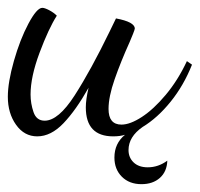

<svg xmlns="http://www.w3.org/2000/svg" viewBox="-20 -318 510 490"><path d="M357 109Q384 109 407 92Q406 120 388 136Q370 152 341 152Q310 152 291 133Q272 114 272 84Q272 48 299 26Q286 30 269 30Q199 30 199 -44Q199 -64 206 -94Q174 -37 142 -3.5Q110 30 75 30Q42 30 21 0.5Q0 -29 0 -71Q0 -108 15.5 -162.5Q31 -217 52.5 -257.5Q74 -298 88 -298Q94 -298 105.5 -292Q117 -286 125 -278Q104 -245 81 -183.5Q58 -122 58 -77Q58 -54 65.5 -32Q73 -10 94 -10Q129 -10 170.5 -74.5Q212 -139 260 -238L276 -271Q324 -262 324 -245Q324 -243 319.5 -231.5Q315 -220 311 -211Q288 -160 272.5 -115.5Q257 -71 257 -40Q257 0 290 0Q312 0 342 -19.5Q372 -39 403 -76Q434 -113 457 -162L470 -153Q449 -100 415.5 -58.5Q382 -17 344 6Q308 31 308 65Q308 84 321 96.5Q334 109 357 109Z"/></svg>

Font: Dancing Script
Style: Regular
Weight: 400
Designer: Pablo Impallari
Foundry: Pablo Impallari
Version: Version 2.000